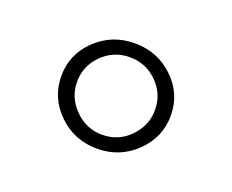

<svg xmlns="http://www.w3.org/2000/svg" viewBox="-53 -782 471 389"><g transform="rotate(20 182.0 -587.5)"><path d="M64 -588Q64 -635 98.5 -668Q133 -701 182 -701Q231 -701 265.5 -668Q300 -635 300 -588Q300 -541 265.5 -507.5Q231 -474 182 -474Q133 -474 98.5 -507.5Q64 -541 64 -588ZM266 -588Q266 -622 241.5 -646.5Q217 -671 182 -671Q147 -671 122.5 -646.5Q98 -622 98 -588Q98 -554 123 -529Q148 -504 182 -504Q217 -504 241.5 -529Q266 -554 266 -588Z"/></g></svg>

Font: Arima Madurai ExtraLight
Style: Regular
Weight: 275
Designer: Joana Correia and Natanael Gama
Foundry: NDISCOVER
Version: Version 1.019